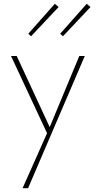

<svg xmlns="http://www.w3.org/2000/svg" viewBox="-20 -703 505 1012"><path d="M144 -512 129 -525 269 -683 289 -666ZM312 -512 297 -525 437 -683 457 -666ZM398 -408H427L128 289H99L228 -1L38 -408H68L242 -33Z"/></svg>

Font: Ysabeau Infant Extralight
Style: Regular
Weight: 200
Designer: Christian Thalmann (Catharsis Fonts)
Version: Version 0.003